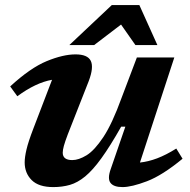

<svg xmlns="http://www.w3.org/2000/svg" viewBox="-20 -750 774 782"><path d="M431 -61.5 490.5 -234H473.5Q428.5 -154.5 393.2 -105.8Q358 -57 327 -31.5Q296 -6 264.8 3Q233.5 12 197 12Q137.5 12 109 -16.5Q80.5 -45 80.5 -88.5Q80.5 -109.5 87.8 -140.8Q95 -172 116.5 -228L192 -425Q126 -413.5 50.5 -358L21.5 -398Q103.5 -473.5 170.2 -501Q237 -528.5 287.5 -528.5Q337 -528.5 349.8 -502Q362.5 -475.5 341.5 -420L256 -202.5Q245 -173.5 240.2 -156.2Q235.5 -139 235.5 -128Q235.5 -98 274.5 -98Q300.5 -98 332.5 -117.5Q364.5 -137 400.8 -191.5Q437 -246 475 -351L537.5 -516H690L550 -88Q584 -91.5 620.2 -105.2Q656.5 -119 698 -145L723.5 -103.5Q641 -35.5 578.5 -11.8Q516 12 479 12Q443 12 430 -5.2Q417 -22.5 431 -61.5ZM262.5 -566.5 435.5 -729.5H547.5L621 -566.5H531.5L473 -650L363.5 -566.5Z"/></svg>

Font: Newsreader Caption SemiBold
Style: Italic
Weight: 600
Italic angle: -17°
Designer: Hugues Gentile
Foundry: Production Type
Version: Version 1.001